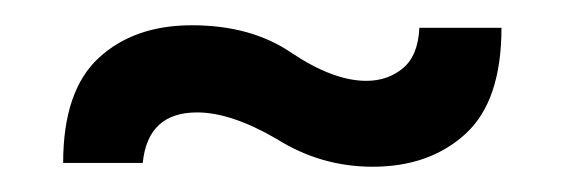

<svg xmlns="http://www.w3.org/2000/svg" viewBox="-20 -326 447 152"><path d="M136 -237Q163 -237 199 -216Q234 -194 275 -194Q320 -194 348.5 -220Q377 -246 377 -304H312Q311 -282 299 -272Q287 -262 270 -262Q244 -262 211 -284Q179 -306 132 -306Q86 -306 58 -280Q30 -254 30 -197H93Q97 -237 136 -237Z"/></svg>

Font: Catamaran
Style: Regular
Weight: 400
Designer: Pria Ravichandran
Version: Version 1.000;PS 001.000;hotconv 1.0.70;makeotf.lib2.5.58329